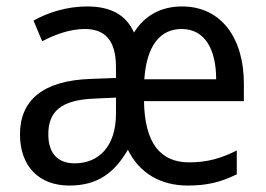

<svg xmlns="http://www.w3.org/2000/svg" viewBox="-20 -566 825 596"><path d="M545 -546C479 -546 428 -517 396 -465C371 -520 324 -546 250 -546C188 -546 128 -527 84 -502L111 -438C153 -460 199 -476 243 -476C304 -476 340 -443 340 -358V-324L261 -321C115 -316 42 -256 42 -149C42 -49 102 10 195 10C284 10 335 -30 377 -101C413 -28 479 10 563 10C623 10 667 -1 715 -25V-99C668 -75 624 -62 567 -62C477 -62 429 -123 427 -252H737V-307C737 -446 668 -546 545 -546ZM544 -476C617 -476 651 -411 651 -320H428C435 -423 476 -476 544 -476ZM274 -260 340 -263V-213C340 -111 286 -59 212 -59C162 -59 130 -87 130 -149C130 -219 168 -256 274 -260Z"/></svg>

Font: Noto Sans Bengali UI SemiCondensed
Style: Regular
Weight: 400
Width: 4
Designer: Jelle Bosma - Monotype Design Team
Foundry: Monotype Imaging Inc.
Version: Version 2.003